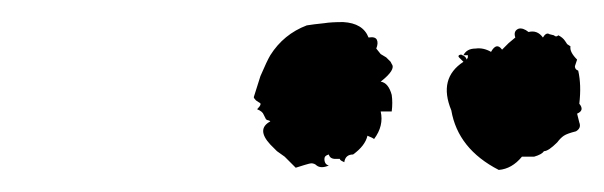

<svg xmlns="http://www.w3.org/2000/svg" viewBox="-20 -591 547 174"><path d="M238 -449 231 -454 225 -460Q212 -474 225 -481Q224 -482 223 -482Q222 -482 221 -483L219 -487Q218 -490 213 -492Q218 -497 215 -498L212 -500Q210 -502 210 -503L216 -522Q222 -536 225 -541Q237 -560 258 -568L265 -569L274 -570Q280 -571 291 -571Q309 -570 314 -557Q320 -558 321.5 -555Q323 -552 321 -547L325 -542L330 -539Q332 -537 334 -535L335 -533Q339 -528 325 -517Q332 -516 335 -505Q336 -498 335 -490H325Q328 -477 319 -465Q318 -466 313 -468Q311 -459 300 -451Q293 -451 292 -444L290 -445Q288 -446 288 -447H284Q279 -447 278 -451Q274 -450 274 -447Q274 -442 278 -441Q271 -438 267 -441Q265 -443 262 -443Q261 -443 256 -441.5Q251 -440 248 -439ZM400 -535 396 -539Q395 -540 396 -541Q398 -542 399 -541Q402 -540 403 -537L404 -539V-541H400Q403 -547 411 -547Q418 -548 425 -544Q430 -553 435 -546L441 -552L447 -557Q445 -563 450 -565Q454 -566 459 -562Q467 -564 472 -557Q475 -562 478 -560L482 -559Q484 -557 486 -559Q490 -557 492 -554L494 -551L497 -549Q496 -544 503 -537L502 -534L501 -531Q501 -528 504 -527Q507 -514 505 -497Q510 -491 503 -488L504 -484L505 -480Q507 -475 502 -472Q494 -470 491 -468Q488 -466 485 -462Q477 -454 473 -454Q471 -451 464 -449H453Q444 -438 432 -437Q395 -456 389 -491Q377 -520 400 -535Z"/></svg>

Font: Kom-post
Style: Regular
Weight: 400
Designer: @guaschetti
Foundry: guaschetti
Version: Version 1.00 December 6, 2021, initial release